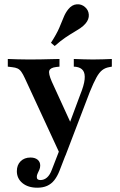

<svg xmlns="http://www.w3.org/2000/svg" viewBox="-20 -695 566 908"><path d="M266.9 41.1 97.6 -325Q88.7 -344.4 81 -355.2Q73.4 -366.1 63.3 -371Q53.2 -375.8 37.1 -377.4L16.9 -379.8V-416.1Q37.1 -415.3 63.7 -414.5Q90.3 -413.7 113.7 -413.7H115.3H117.7Q143.5 -413.7 170.6 -414.1Q197.6 -414.5 221.4 -415.3Q245.2 -416.1 261.3 -416.1V-379.8L246 -378.2Q218.5 -375 213.3 -361.3Q208.1 -347.6 225 -308.9L321 -99.2L301.6 -91.9L358.9 -246Q377.4 -291.1 380.2 -319.4Q383.1 -347.6 372.6 -361.7Q362.1 -375.8 339.5 -379L329 -379.8V-416.1Q353.2 -415.3 375.4 -414.5Q397.6 -413.7 419.4 -413.7Q443.5 -413.7 466.1 -414.5Q488.7 -415.3 508.9 -416.1V-379.8L496 -377.4Q477.4 -374.2 463.3 -363.3Q449.2 -352.4 435.9 -328.2Q422.6 -304 404.8 -260.5L289.5 41.1ZM156.5 192.7Q112.9 192.7 86.3 171Q59.7 149.2 59.7 114.5Q59.7 85.5 77.4 67.7Q95.2 50 124.2 50Q145.2 50 157.7 60.1Q170.2 70.2 170.2 87.9Q170.2 98.4 166.1 107.7Q162.1 116.9 158.1 125Q154 133.1 154 141.9Q154 156.5 171 156.5Q188.7 156.5 202.4 144.4Q216.1 132.3 225 108.1L271 -10.5L304 2.4L261.3 112.9Q250.8 139.5 236.7 157.3Q222.6 175 202.8 183.9Q183.1 192.7 156.5 192.7ZM238.7 -477.4 221 -492.7Q247.6 -533.9 260.1 -562.9Q272.6 -591.9 281 -613.3Q289.5 -634.7 303.2 -651.6Q320.2 -672.6 342.7 -674.6Q365.3 -676.6 382.3 -661.3Q398.4 -647.6 400 -625.8Q401.6 -604 384.7 -583.9Q373.4 -571 359.7 -561.7Q346 -552.4 328.6 -542.3Q311.3 -532.3 289.1 -517.3Q266.9 -502.4 238.7 -477.4Z"/></svg>

Font: Playfair 9pt
Style: Bold
Weight: 700
Designer: Claus Eggers Sørensen
Foundry: Claus Eggers Sørensen
Version: Version 2.203